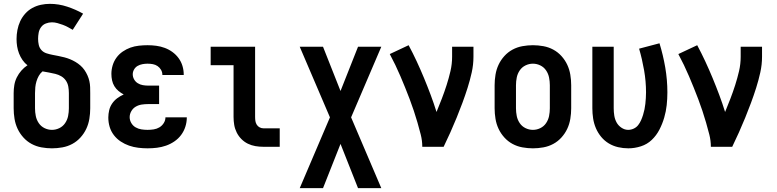

<svg xmlns="http://www.w3.org/2000/svg" viewBox="-20 -763 4040 998"><path d="M250 8Q223 8 195.5 3Q168 -2 144 -15Q120 -28 101.5 -48.5Q83 -69 71.5 -93.5Q60 -118 55.5 -145.5Q51 -173 51 -200V-279Q51 -300 54.5 -321Q58 -342 67.5 -361Q77 -380 91 -396Q105 -412 123 -424Q108 -435 97 -451Q86 -467 79 -485Q72 -503 69 -522Q66 -541 66 -560Q66 -583 70.5 -607Q75 -631 85 -652.5Q95 -674 111 -692Q127 -710 148 -721.5Q169 -733 192.5 -738Q216 -743 239 -743Q285 -743 329 -728.5Q373 -714 412 -692L358 -608Q346 -615 333 -622Q320 -629 306.5 -634Q293 -639 278.5 -643Q264 -647 250 -647Q234 -647 218.5 -641Q203 -635 193.5 -622Q184 -609 181 -593Q178 -577 178 -561Q178 -545 181.5 -529.5Q185 -514 195.5 -502.5Q206 -491 221.5 -486Q237 -481 252.5 -478Q268 -475 283.5 -472Q299 -469 314.5 -465Q330 -461 344.5 -455Q359 -449 372.5 -441Q386 -433 398 -422.5Q410 -412 419 -399Q428 -386 434.5 -371.5Q441 -357 444.5 -341.5Q448 -326 448.5 -310.5Q449 -295 449 -279V-200Q449 -173 444.5 -145.5Q440 -118 428.5 -93.5Q417 -69 398.5 -48.5Q380 -28 356 -15Q332 -2 304.5 3Q277 8 250 8ZM250 -88Q270 -88 288.5 -97Q307 -106 318.5 -123Q330 -140 334 -160Q338 -180 338 -200V-279Q338 -296 335 -313Q332 -330 322.5 -344Q313 -358 298.5 -366.5Q284 -375 267.5 -379Q251 -383 234.5 -386Q218 -389 201 -392Q189 -382 181.5 -368.5Q174 -355 169.5 -340Q165 -325 163.5 -309.5Q162 -294 162 -279V-200Q162 -180 166 -160Q170 -140 181.5 -123Q193 -106 211.5 -97Q230 -88 250 -88Z M747 8Q723 8 698.5 5Q674 2 651 -6Q628 -14 607.5 -27.5Q587 -41 572 -60.5Q557 -80 550 -103.5Q543 -127 543 -152Q543 -171 547.5 -190Q552 -209 563 -225Q574 -241 589.5 -252.5Q605 -264 623 -272Q608 -280 595.5 -290.5Q583 -301 574.5 -315Q566 -329 562.5 -345.5Q559 -362 559 -379Q559 -401 565.5 -423Q572 -445 585.5 -463.5Q599 -482 618 -495Q637 -508 658 -515.5Q679 -523 702 -525.5Q725 -528 747 -528Q770 -528 792.5 -525Q815 -522 836.5 -514Q858 -506 876.5 -492.5Q895 -479 908.5 -460.5Q922 -442 928.5 -420Q935 -398 935 -376Q935 -375 935 -374.5Q935 -374 935 -373H824Q824 -373 824 -373.5Q824 -374 824 -374Q824 -388 817 -400Q810 -412 799 -419.5Q788 -427 774.5 -429.5Q761 -432 747 -432Q734 -432 720.5 -429.5Q707 -427 695.5 -420.5Q684 -414 677 -402Q670 -390 670 -377Q670 -377 670 -377Q670 -377 670 -377Q670 -363 677 -350.5Q684 -338 696 -330.5Q708 -323 722 -320.5Q736 -318 750 -318H807V-222H750Q733 -222 716.5 -219.5Q700 -217 685.5 -208.5Q671 -200 662.5 -185Q654 -170 654 -154Q654 -138 662.5 -123.5Q671 -109 685 -101Q699 -93 715 -90.5Q731 -88 747 -88Q763 -88 779 -90.5Q795 -93 808.5 -101Q822 -109 831 -123Q840 -137 840 -153H951V-152Q951 -152 951 -152Q951 -152 951 -152Q951 -128 943.5 -104.5Q936 -81 921.5 -61.5Q907 -42 886.5 -28Q866 -14 843 -6Q820 2 796 5Q772 8 747 8Z M1349 0Q1328 0 1307.5 -3.5Q1287 -7 1268.5 -16Q1250 -25 1235 -40Q1220 -55 1210.5 -74Q1201 -93 1197.5 -113.5Q1194 -134 1194 -155V-424H1075V-520H1306V-155Q1306 -144 1307.5 -134Q1309 -124 1314.5 -115Q1320 -106 1329.5 -101Q1339 -96 1349 -96H1434V0Z M1538 215 1695 -153 1538 -520H1659L1750 -290L1841 -520H1962L1805 -153L1962 215H1841L1750 -15L1659 215Z M2175 0Q2175 -32 2167 -63.5Q2159 -95 2150 -126Q2141 -157 2131 -187Q2121 -217 2109.5 -247.5Q2098 -278 2086 -307.5Q2074 -337 2061.5 -366.5Q2049 -396 2035 -425Q2021 -454 2006 -482L2104 -528Q2126 -487 2146 -444Q2166 -401 2184 -357.5Q2202 -314 2218.5 -270Q2235 -226 2249 -181Q2263 -215 2276.5 -250Q2290 -285 2301.5 -321Q2313 -357 2321.5 -393.5Q2330 -430 2330 -468V-520H2441V-468Q2441 -427 2432 -386.5Q2423 -346 2410.5 -306.5Q2398 -267 2383.5 -228Q2369 -189 2353.5 -151Q2338 -113 2321 -75Q2304 -37 2286 0Z M2750 8Q2723 8 2695.5 3Q2668 -2 2644 -15Q2620 -28 2601.5 -48.5Q2583 -69 2571.5 -93.5Q2560 -118 2555.5 -145.5Q2551 -173 2551 -200V-320Q2551 -347 2555.5 -374.5Q2560 -402 2571.5 -426.5Q2583 -451 2601.5 -471.5Q2620 -492 2644 -505Q2668 -518 2695.5 -523Q2723 -528 2750 -528Q2777 -528 2804.5 -523Q2832 -518 2856 -505Q2880 -492 2898.5 -471.5Q2917 -451 2928.5 -426.5Q2940 -402 2944.5 -374.5Q2949 -347 2949 -320V-200Q2949 -173 2944.5 -145.5Q2940 -118 2928.5 -93.5Q2917 -69 2898.5 -48.5Q2880 -28 2856 -15Q2832 -2 2804.5 3Q2777 8 2750 8ZM2750 -88Q2770 -88 2788.5 -97Q2807 -106 2818.5 -123Q2830 -140 2834 -160Q2838 -180 2838 -200V-320Q2838 -340 2834 -360Q2830 -380 2818.5 -397Q2807 -414 2788.5 -423Q2770 -432 2750 -432Q2730 -432 2711.5 -423Q2693 -414 2681.5 -397Q2670 -380 2666 -360Q2662 -340 2662 -320V-200Q2662 -180 2666 -160Q2670 -140 2681.5 -123Q2693 -106 2711.5 -97Q2730 -88 2750 -88Z M3246 8Q3219 8 3193 2Q3167 -4 3144.5 -17.5Q3122 -31 3105 -51.5Q3088 -72 3077.5 -96.5Q3067 -121 3063 -147.5Q3059 -174 3059 -200V-520H3170V-200Q3170 -181 3173 -162Q3176 -143 3185 -126.5Q3194 -110 3210.5 -99Q3227 -88 3245 -88Q3260 -88 3274 -94.5Q3288 -101 3297 -112.5Q3306 -124 3312 -137.5Q3318 -151 3322.5 -165.5Q3327 -180 3330 -194.5Q3333 -209 3334.5 -223.5Q3336 -238 3337 -253Q3338 -268 3338 -283Q3338 -340 3328 -397.5Q3318 -455 3302 -510L3408 -538Q3427 -476 3438 -412Q3449 -348 3449 -283Q3449 -250 3445.5 -217Q3442 -184 3432.5 -151.5Q3423 -119 3407.5 -89Q3392 -59 3368 -36Q3344 -13 3311.5 -2.5Q3279 8 3246 8Z M3675 0Q3675 -32 3667 -63.5Q3659 -95 3650 -126Q3641 -157 3631 -187Q3621 -217 3609.5 -247.5Q3598 -278 3586 -307.5Q3574 -337 3561.5 -366.5Q3549 -396 3535 -425Q3521 -454 3506 -482L3604 -528Q3626 -487 3646 -444Q3666 -401 3684 -357.5Q3702 -314 3718.5 -270Q3735 -226 3749 -181Q3763 -215 3776.5 -250Q3790 -285 3801.5 -321Q3813 -357 3821.5 -393.5Q3830 -430 3830 -468V-520H3941V-468Q3941 -427 3932 -386.5Q3923 -346 3910.5 -306.5Q3898 -267 3883.5 -228Q3869 -189 3853.5 -151Q3838 -113 3821 -75Q3804 -37 3786 0Z"/></svg>

Font: Iosevka SS04
Style: Bold
Weight: 700
Monospace: yes
Designer: Belleve Invis
Foundry: Belleve Invis
Version: Version 19.0.0; ttfautohint (v1.8.4)